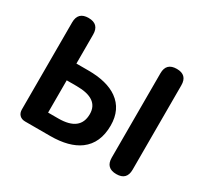

<svg xmlns="http://www.w3.org/2000/svg" viewBox="-149 -955 1247 1170"><g transform="rotate(30 475.0 -370.0)"><path d="M145 0Q120 0 105.5 -14.5Q91 -29 91 -54V-666Q91 -740 165 -740Q239 -740 239 -666V-462H323Q455 -462 528 -410Q609 -352 609 -239Q609 -115 527 -54Q454 0 321 0H206ZM786 0Q712 0 712 -73V-667Q712 -740 786 -740Q859 -740 859 -667V-370V-73Q859 0 786 0ZM239 -117H311Q464 -117 464 -236Q464 -344 309 -344H239V-230Z"/></g></svg>

Font: GenSenRounded JP B
Style: Regular
Weight: 700
Version: Version 1.501;PS 1;hotconv 16.6.51;makeotf.lib2.5.65220